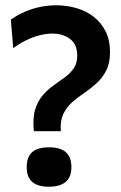

<svg xmlns="http://www.w3.org/2000/svg" viewBox="-20 -694 457 726"><path d="M108 -198Q103 -248 113 -280Q123 -312 141.5 -333.5Q160 -355 182.5 -371Q205 -387 225.5 -402Q246 -417 259 -436Q272 -455 272 -484Q272 -526 245 -546.5Q218 -567 178 -567Q155 -567 129.5 -560.5Q104 -554 78.5 -541.5Q53 -529 30 -512L21 -620Q47 -638 75 -650Q103 -662 133 -668Q163 -674 192 -674Q233 -674 270 -663Q307 -652 335 -630Q363 -608 379.5 -575Q396 -542 396 -497Q396 -455 381.5 -427Q367 -399 345 -379Q323 -359 298.5 -342.5Q274 -326 253 -307.5Q232 -289 219.5 -263Q207 -237 210 -198ZM165 12Q123 12 102 -6Q81 -24 81 -62Q81 -101 102 -119Q123 -137 165 -137Q207 -137 228.5 -119Q250 -101 250 -62Q250 12 165 12Z"/></svg>

Font: Bricolage Grotesque 96pt ExtraBold SemiBold
Style: Regular
Weight: 600
Version: Version 1.001;gftools[0.9.33.dev8+g029e19f]